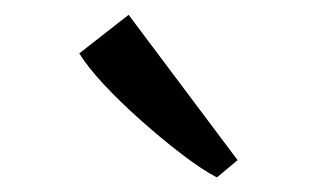

<svg xmlns="http://www.w3.org/2000/svg" viewBox="-20 -870 427 259"><path d="M272 -631Q253.5 -640.5 226.5 -661Q199.5 -681.5 171 -706.8Q142.5 -732 120 -756.2Q97.5 -780.5 87 -798L153.5 -850L300.5 -654L273 -631Z"/></svg>

Font: Merriweather 48pt Light
Style: Regular
Weight: 300
Version: Version 2.100